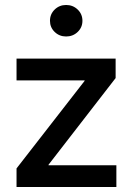

<svg xmlns="http://www.w3.org/2000/svg" viewBox="-20 -751 533 771"><path d="M46.4 0V-74.7L319.8 -426.3V-428.2H46.4V-515.6H444.3V-437.5L174.8 -89.4V-87.4H447.3V0ZM245.6 -604.5Q218.3 -604.5 199.5 -622.8Q180.7 -641.1 180.7 -667.5Q180.7 -694.3 199.5 -712.6Q218.3 -731 245.6 -731Q272.9 -731 292 -712.6Q311 -694.3 311 -667.5Q311 -641.1 292 -622.8Q272.9 -604.5 245.6 -604.5Z"/></svg>

Font: Inter Display Medium
Style: Regular
Weight: 500
Designer: Rasmus Andersson
Foundry: rsms
Version: Version 4.001;git-9221beed3